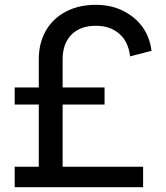

<svg xmlns="http://www.w3.org/2000/svg" viewBox="-20 -777 690 797"><path d="M41 -85H141V-343H41V-414H141V-531Q141 -598 170 -649Q199 -700 253 -728.5Q307 -757 378 -757Q469 -757 533.5 -705Q598 -653 609 -566L520 -543Q513 -604 475 -637Q437 -670 378 -670Q313 -670 276.5 -633Q240 -596 240 -531V-414H414V-343H240V-85H574V0H41Z"/></svg>

Font: BLUETTI 2.0 Normal
Style: Normal
Weight: 400
Designer: Stijn de Vries
Foundry: tokotype
Version: Version 2.005;October 31, 2023;FontCreator 14.0.0.2814 64-bi